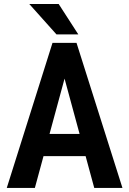

<svg xmlns="http://www.w3.org/2000/svg" viewBox="-20 -921 632 941"><path d="M313.5 -598.6 150.9 0H13.2L237.3 -710.9H323.2ZM441.9 0 279.3 -598.6 268.1 -710.9H355L580.1 0ZM446.3 -264.6V-155.8H120.1V-264.6ZM267.6 -901.4 363.8 -752.4H256.8L123.5 -901.4Z"/></svg>

Font: Roboto Condensed SemiBold
Style: Regular
Weight: 600
Designer: Christian Robertson
Foundry: Google
Version: Version 3.008; 2023